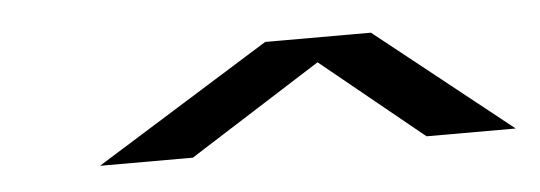

<svg xmlns="http://www.w3.org/2000/svg" viewBox="-26 -768 582 207"><g transform="rotate(-5 265.0 -664.0)"><path d="M76 -605.5H176.5L361.5 -723H265ZM429.5 -606.5H526L379.5 -723H286.5Z"/></g></svg>

Font: Anybody ExtraExpanded Medium
Style: Italic
Weight: 500
Width: 8
Italic angle: -10°
Version: Version 1.113;gftools[0.9.25]